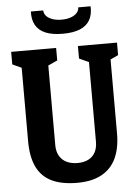

<svg xmlns="http://www.w3.org/2000/svg" viewBox="-62 -986 744 1045"><g transform="rotate(-5 310.0 -463.5)"><path d="M70.4 -237.4V-673.3L103.2 -623.4L20.9 -661.5V-730H266.5V-661.5L183 -623.4L215.8 -674.6V-203.2Q215.8 -168.1 230 -144Q244.2 -119.8 269.6 -107.8Q295 -95.7 328.8 -95.8Q362.6 -95.8 387 -107.9Q411.5 -119.9 424.8 -144Q438 -168.1 438 -203.2V-674.6L469.1 -623.4L385.6 -661.5V-730H599.1V-661.5L516.8 -623.4L556.2 -679.2V-237.4Q556.2 -158.2 530.4 -102.5Q504.5 -46.9 451.4 -17.7Q398.3 11.5 317.9 11.5Q233.3 11.5 178.7 -14.8Q124.1 -41.1 97.2 -96.1Q70.4 -151.1 70.4 -237.4ZM146.9 -939.4H214.4Q214.4 -922.8 226.2 -909.4Q237.9 -896.1 259.8 -888.3Q281.6 -880.6 310 -880.6Q338.4 -880.6 360.2 -888.3Q382.1 -896.1 393.8 -909.4Q405.6 -922.8 405.6 -939.4H473.1Q475.2 -895.2 458.4 -865.1Q441.7 -834.9 404.8 -819.2Q368 -803.6 310 -803.6Q252 -803.6 215.2 -819.2Q178.3 -834.9 161.6 -865.1Q144.8 -895.2 146.9 -939.4Z"/></g></svg>

Font: Monaspace Xenon Var
Style: Regular
Weight: 400
Designer: Riley Cran and the Lettermatic Team
Version: Version 1.000 (Monaspace Xenon Var)